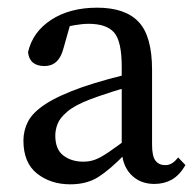

<svg xmlns="http://www.w3.org/2000/svg" viewBox="-20 -469 509 500"><path d="M163 11Q112 11 76.5 -17Q41 -45 41 -103Q41 -129 53 -152.5Q65 -176 98.5 -198Q132 -220 194 -242Q223 -252 262.5 -263Q302 -274 337 -281V-247Q306 -241 270.5 -229.5Q235 -218 214 -210Q175 -195 155.5 -178.5Q136 -162 130 -146.5Q124 -131 124 -116Q124 -80 145 -64Q166 -48 197 -48Q213 -48 227 -53Q241 -58 262.5 -72.5Q284 -87 321 -115L333 -68H306Q266 -27 236 -8Q206 11 163 11ZM382 10Q344 10 320.5 -15Q297 -40 297 -83V-295Q297 -362 277 -384.5Q257 -407 211 -407Q195 -407 174.5 -403.5Q154 -400 128 -391L167 -420L145 -342Q133 -297 96 -297Q57 -297 53 -333Q65 -386 113.5 -417.5Q162 -449 233 -449Q306 -449 341 -412Q376 -375 376 -287V-92Q376 -62 385 -50.5Q394 -39 410 -39Q421 -39 429 -44.5Q437 -50 444 -59L463 -39Q447 -12 427 -1Q407 10 382 10Z"/></svg>

Font: Lisu Bosa Light
Style: Regular
Weight: 300
Designer: David Morse, Annie Olsen, Victor Gaultney, Frank Grießhammer (Latin)
Foundry: SIL International
Version: Version 2.000